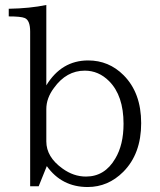

<svg xmlns="http://www.w3.org/2000/svg" viewBox="-20 -750 641 771"><path d="M166 -407.2Q227.1 -507.3 334 -507.3Q417 -507.3 476.1 -448.2Q546.9 -377.4 546.9 -255.4Q546.9 -132.3 475.1 -60.1Q414.1 1 332 1Q228 1 168 -83L135.3 -2H101.1V-623Q101.1 -668.9 79.1 -677.7Q64 -684.1 15.1 -684.1V-714.8Q100.1 -716.3 166 -730ZM166 -312V-182.1Q166 -119.6 231 -73.2Q275.4 -41 325.2 -41Q400.9 -41 442.9 -113.3Q476.1 -168.5 476.1 -252.9Q476.1 -366.2 418 -424.3Q376 -466.3 320.3 -466.3Q246.6 -466.3 196.8 -397Q166 -356 166 -312Z"/></svg>

Font: I.MingCP
Style: Regular
Weight: 400
Designer: I.Font Project
Version: Version 8.000; Sep 06, 2022